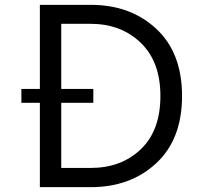

<svg xmlns="http://www.w3.org/2000/svg" viewBox="-20 -770 818 790"><path d="M354 -750Q517 -750 623 -651.5Q729 -553 729 -375Q729 -197 623 -98.5Q517 0 354 0H144V-347H68V-404H144V-750ZM353 -79Q479 -79 559.5 -156Q640 -233 640 -375Q640 -516 559 -594Q478 -672 353 -672H232V-404H364V-347H232V-79Z"/></svg>

Font: Oakes Grotesk
Style: Regular
Weight: 400
Designer: Samuel Oakes
Foundry: Samuel Oakes
Version: Version 1.000;PS 001.000;hotconv 1.0.88;makeotf.lib2.5.64775